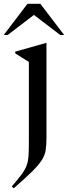

<svg xmlns="http://www.w3.org/2000/svg" viewBox="-62 -752 356 1004"><path d="M89 -428 17.5 -473V-482L179 -527.5H181V-32Q181 6 177 32.5Q173 59 157.2 84.2Q141.5 109.5 106.8 144Q72 178.5 10 232.5L-0.5 223Q32.5 185 50.8 160.2Q69 135.5 77 113.8Q85 92 87 64.5Q89 37 89 -6ZM-42.5 -569 81.5 -732H149L273.5 -569H253L115.5 -674L-22 -569Z"/></svg>

Font: Newsreader 72pt
Style: Regular
Weight: 400
Designer: Hugues Gentile
Foundry: Production Type
Version: Version 1.003; ttfautohint (v1.8.3)